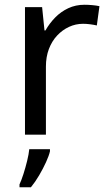

<svg xmlns="http://www.w3.org/2000/svg" viewBox="-20 -566 453 807"><path d="M335 -546Q350 -546 367.5 -544.5Q385 -543 398 -540L387 -459Q374 -462 358.5 -464Q343 -466 329 -466Q298 -466 270 -453Q242 -440 220 -416.5Q198 -393 185.5 -360Q173 -327 173 -286V0H85V-536H157L167 -438H171Q188 -468 212 -492.5Q236 -517 267 -531.5Q298 -546 335 -546ZM190 70Q186 88 173.5 115.5Q161 143 144.5 171Q128 199 110 221H62V209Q70 192 78.5 165.5Q87 139 94 110.5Q101 82 103 61H190Z"/></svg>

Font: Noto Sans Devanagari
Style: Regular
Weight: 400
Designer: Jelle Bosma - Monotype Design Team
Foundry: Monotype Imaging Inc.
Version: Version 2.003